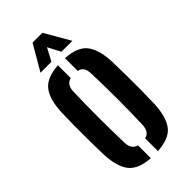

<svg xmlns="http://www.w3.org/2000/svg" viewBox="-241 -830 900 900"><g transform="rotate(-45 209.0 -379.5)"><path d="M41 -157Q40 -195 39.2 -247Q38.5 -299 39 -351.2Q39.5 -403.5 41 -443.5Q45.5 -526 77 -564.5Q108.5 -603 185 -608V-523Q150.5 -514.5 149 -469.5Q146.5 -381.5 146.5 -299.8Q146.5 -218 149 -131Q150.5 -85.5 185 -77V8Q109 3 77.2 -35.5Q45.5 -74 41 -157ZM232 8V-76.5Q266.5 -84.5 268 -131Q271 -219 271 -300.2Q271 -381.5 268 -469.5Q267.5 -493.5 259.2 -506.5Q251 -519.5 232 -523.5V-608Q309.5 -603.5 340.8 -564.5Q372 -525.5 376.5 -443.5Q377.5 -405 378.2 -353.2Q379 -301.5 378.5 -249.2Q378 -197 376.5 -157Q372 -74.5 340.8 -35.5Q309.5 3.5 232 8ZM102.5 -641 176 -767H241L314 -641H241.5L208.5 -704L175 -641Z"/></g></svg>

Font: Big Shoulders Stencil Display
Style: Bold
Weight: 700
Designer: Patric King
Foundry: XO Type Co
Version: Version 1.000